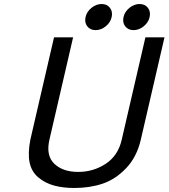

<svg xmlns="http://www.w3.org/2000/svg" viewBox="-20 -916 839 956"><path d="M226 -220Q208 -141 250.5 -100.5Q293 -60 369 -60Q445 -60 506.5 -100.5Q568 -141 586 -220L704 -730H799L681 -220Q661 -134 608 -78.5Q555 -23 491 -1.5Q427 20 350 20Q294 20 249.5 8Q205 -4 171 -32.5Q137 -61 127.5 -106.5Q118 -152 131 -220L249 -730H344ZM603.5 -785Q589 -804 595 -831Q601 -858 624.5 -877Q648 -896 675 -896Q702 -896 716.5 -877Q731 -858 725 -831Q719 -804 695.5 -785Q672 -766 645 -766Q618 -766 603.5 -785ZM414.5 -785Q400 -804 406 -831Q412 -858 435.5 -877Q459 -896 486 -896Q513 -896 527.5 -877Q542 -858 536 -831Q530 -804 506.5 -785Q483 -766 456 -766Q429 -766 414.5 -785Z"/></svg>

Font: Miedinger
Style: Italic
Weight: 400
Italic angle: -13°
Version: Version 001.000